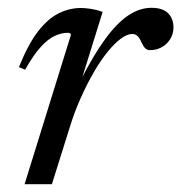

<svg xmlns="http://www.w3.org/2000/svg" viewBox="-20 -472 464 492"><path d="M162 -383.5Q161 -385.5 159.2 -386.8Q157.5 -388 154 -388Q137.5 -388 120.2 -380Q103 -372 84.2 -351.5Q65.5 -331 44.5 -293.5L28.5 -300Q52 -358.5 77.2 -391.2Q102.5 -424 130.2 -437.8Q158 -451.5 186.5 -451.5Q196.5 -451.5 206 -450.2Q215.5 -449 224.5 -447Q233.5 -445 243 -441.5L187.5 -263H185Q219.5 -331 250 -372.5Q280.5 -414 309.5 -433Q338.5 -452 368 -452Q397 -452 410.8 -438Q424.5 -424 424.5 -402Q424.5 -385 416 -371.5Q407.5 -358 394 -350.8Q380.5 -343.5 364.5 -343.5Q357.5 -343.5 352.5 -348Q347.5 -352.5 342.5 -363.5Q337.5 -375 332 -380Q326.5 -385 319 -385Q306 -385 289.8 -373Q273.5 -361 255.8 -339.2Q238 -317.5 220.5 -287.2Q203 -257 186.8 -220.8Q170.5 -184.5 158 -143.5L113 0H43Z"/></svg>

Font: Newsreader 28pt
Style: Italic
Weight: 400
Italic angle: -17°
Version: Version 1.003